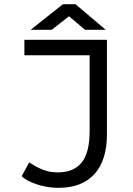

<svg xmlns="http://www.w3.org/2000/svg" viewBox="-20 -891 640 921"><path d="M97 -700H493V-248Q493 -122 433 -56Q373 10 260 10Q231 10 203 5Q175 0 151 -8.5Q127 -17 109.5 -27Q92 -37 84 -46L120 -112Q131 -105 144.5 -97Q158 -89 174.5 -81.5Q191 -74 211.5 -69Q232 -64 258 -64Q333 -64 371.5 -111Q410 -158 410 -263V-626H97ZM282 -871H342L487 -748H388L311 -813L228 -748H127Z"/></svg>

Font: PT Mono
Style: Regular
Weight: 400
Monospace: yes
Designer: A.Korolkova, I.Chaeva
Foundry: ParaType Ltd
Version: Version 1.001W OFL